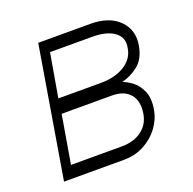

<svg xmlns="http://www.w3.org/2000/svg" viewBox="-102 -648 755 752"><g transform="rotate(-20 275.0 -272.5)"><path d="M41.5 0 132.5 -545.5H349.1Q427.6 -545.5 468.6 -504.6Q509.6 -463.8 499.6 -402.3Q490.4 -348.7 458.8 -323.3Q427.2 -297.9 389.2 -288.7Q405.5 -283.7 427.4 -267.8Q449.2 -251.8 463.1 -221.8Q476.9 -191.8 469.1 -144.5Q462.4 -105.8 437.9 -73Q413.4 -40.1 375.7 -20.1Q338.1 0 291.2 0ZM89.5 -52.2H300.1Q351.9 -52.2 384.8 -76.9Q417.6 -101.6 424.4 -143.1Q432.9 -194.2 408.6 -223.4Q384.2 -252.5 334.2 -252.8H123.6ZM132.1 -313.9H307.9Q369.3 -313.9 409.1 -339.1Q448.9 -364.3 454.9 -407.3Q463.1 -447.8 432 -471.4Q400.9 -495 340.9 -495.4H163.4Z"/></g></svg>

Font: Inter UI Extra Light
Style: Italic
Weight: 200
Italic angle: -9.39999°
Designer: Rasmus Andersson
Foundry: rsms
Version: 3.2;8d6f07862